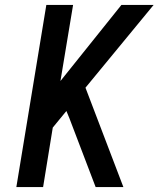

<svg xmlns="http://www.w3.org/2000/svg" viewBox="-20 -755 640 775"><path d="M46 0 167 -735H275L224 -428L470 -735H600L325 -401L478 0H366L260 -278L248 -307L193 -240L154 0Z"/></svg>

Font: Iosevka SS04 SmBd Ex Obl
Style: Regular
Weight: 600
Width: 7
Italic angle: -9°
Monospace: yes
Designer: Belleve Invis
Foundry: Belleve Invis
Version: Version 19.0.0; ttfautohint (v1.8.4)